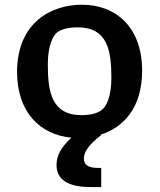

<svg xmlns="http://www.w3.org/2000/svg" viewBox="-20 -558 660 793"><path d="M316 -82.5C192 -82.5 177.5 -181.5 177.5 -291.5C177.5 -371.5 199 -412.5 218.5 -426C238 -438.5 263.5 -445 301.5 -445C425.5 -445 440 -346.5 440 -237C440 -157 418.5 -116 398.5 -102.5C380 -89.5 354.5 -82.5 316 -82.5ZM50.5 -261C50.5 -95 145 -1.5 275 10.5C233.5 49 213.5 83.5 213.5 123C213.5 169 240.5 214.5 352.5 214.5H398V135.5H383.5C340.5 135.5 326.5 120 326.5 96.5C326.5 70.5 344.5 41 398 0L393.5 -1C487.5 -30 567 -110.5 567 -265.5C567 -444.5 460.5 -538.5 318 -538.5C190.5 -538.5 50.5 -463.5 50.5 -261Z"/></svg>

Font: Monaspace Argon SemiBold
Style: Regular
Weight: 600
Designer: Riley Cran & the Lettermatic Team
Foundry: Lettermatic
Version: Version 1.000 (Monaspace Argon)